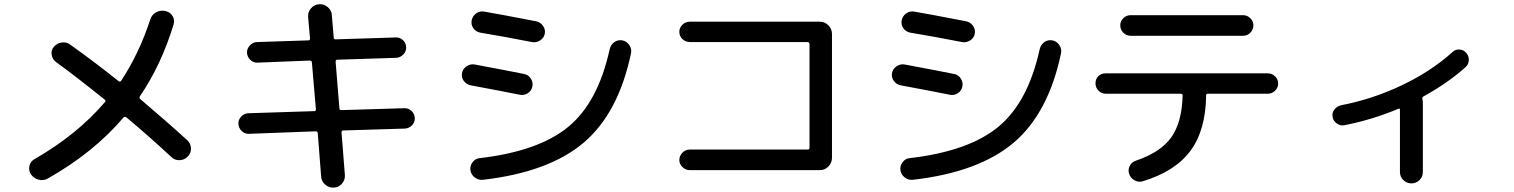

<svg xmlns="http://www.w3.org/2000/svg" viewBox="-20 -806 7040 893"><path d="M202.1 24.4Q182.6 35.2 160.2 29.8Q137.7 24.4 124 4.9Q112.3 -12.7 116.7 -33.7Q121.1 -54.7 139.6 -65.4Q338.9 -179.7 468.8 -332Q473.6 -336.9 466.8 -342.8Q327.1 -455.1 240.2 -517.6Q223.6 -530.3 220.2 -551.8Q216.8 -573.2 231.4 -588.9Q245.1 -605.5 267.6 -608.4Q290 -611.3 307.6 -597.7Q415 -521.5 531.2 -428.7Q538.1 -423.8 543 -429.7Q627 -556.6 678.7 -714.8Q685.5 -737.3 705.6 -748.5Q725.6 -759.8 749 -754.9Q771.5 -750 782.7 -731Q793.9 -711.9 787.1 -691.4Q730.5 -504.9 630.9 -358.4Q626 -351.6 631.8 -345.7Q760.7 -236.3 851.6 -153.3Q867.2 -138.7 868.2 -116.2Q869.1 -93.8 853 -77.6Q836.9 -61.5 814.5 -61Q792 -60.5 776.4 -76.2Q675.8 -169.9 568.4 -259.8Q560.5 -265.6 554.7 -259.8Q415 -95.7 202.1 24.4Z M1137.7 -183.6Q1119.1 -182.6 1104.5 -196.3Q1089.8 -210 1088.9 -230.5Q1087.9 -249 1101.6 -263.7Q1115.2 -278.3 1134.8 -279.3L1441.4 -289.1Q1449.2 -289.1 1449.2 -297.9L1430.7 -514.6Q1430.7 -523.4 1421.9 -524.4L1177.7 -514.6Q1159.2 -513.7 1144.5 -527.3Q1129.9 -541 1128.9 -560.5Q1127.9 -579.1 1141.6 -594.2Q1155.3 -609.4 1174.8 -610.4L1414.1 -618.2Q1421.9 -618.2 1421.9 -627L1413.1 -726.6Q1411.1 -750 1426.8 -767.6Q1442.4 -785.2 1463.9 -786.1Q1487.3 -788.1 1504.9 -772.5Q1522.5 -756.8 1523.4 -735.4L1532.2 -630.9Q1532.2 -623 1541 -623L1820.3 -631.8Q1839.8 -632.8 1854 -619.6Q1868.2 -606.4 1869.1 -586.9Q1870.1 -567.4 1856 -552.7Q1841.8 -538.1 1823.2 -537.1L1548.8 -528.3Q1541 -528.3 1541 -518.6L1558.6 -301.8Q1558.6 -293.9 1568.4 -293.9L1860.4 -302.7Q1878.9 -303.7 1893.6 -290.5Q1908.2 -277.3 1909.2 -256.8Q1910.2 -238.3 1896.5 -223.6Q1882.8 -209 1863.3 -208L1576.2 -199.2Q1568.4 -199.2 1568.4 -190.4L1584 6.8Q1585.9 30.3 1570.8 47.9Q1555.7 65.4 1534.2 66.4Q1510.7 68.4 1492.7 52.7Q1474.6 37.1 1473.6 14.6L1458 -185.5Q1458 -194.3 1449.2 -195.3Z M2875 -618.2Q2894.5 -614.3 2906.7 -596.7Q2918.9 -579.1 2915 -558.6Q2856.4 -279.3 2694.3 -142.1Q2532.2 -4.9 2225.6 30.3Q2204.1 32.2 2187.5 19Q2170.9 5.9 2168 -14.6Q2165 -34.2 2177.7 -51.3Q2190.4 -68.4 2210 -70.3Q2486.3 -102.5 2624 -216.8Q2761.7 -331.1 2815.4 -576.2Q2820.3 -597.7 2836.9 -609.9Q2853.5 -622.1 2875 -618.2ZM2168.9 -409.2Q2149.4 -413.1 2137.2 -429.7Q2125 -446.3 2128.9 -466.3Q2132.8 -486.3 2150.4 -498Q2168 -509.8 2188.5 -505.9Q2330.1 -479.5 2418 -461.9Q2437.5 -458 2448.7 -440.9Q2460 -423.8 2456.1 -403.8Q2452.1 -383.8 2435.1 -372.6Q2418 -361.3 2398.4 -365.2Q2310.5 -382.8 2168.9 -409.2ZM2473.6 -707Q2493.2 -703.1 2505.4 -686Q2517.6 -668.9 2513.7 -648.9Q2509.8 -628.9 2491.7 -617.7Q2473.6 -606.4 2454.1 -610.4Q2325.2 -635.7 2212.9 -654.3Q2193.4 -658.2 2181.6 -674.8Q2169.9 -691.4 2173.8 -711.4Q2177.7 -731.4 2194.8 -743.7Q2211.9 -755.9 2232.4 -752Q2306.6 -739.3 2473.6 -707Z M3736.3 -110.4Q3745.1 -110.4 3745.1 -118.2V-600.6Q3745.1 -609.4 3736.3 -610.4H3188.5Q3168.9 -610.4 3154.3 -624Q3139.6 -637.7 3139.6 -658.2Q3139.6 -676.8 3153.8 -690.9Q3168 -705.1 3188.5 -705.1H3793Q3816.4 -705.1 3833 -688Q3849.6 -670.9 3849.6 -648.4V-72.3Q3849.6 -48.8 3833 -31.7Q3816.4 -14.6 3793 -14.6H3188.5Q3168.9 -14.6 3154.3 -28.8Q3139.6 -43 3139.6 -61.5Q3139.6 -81.1 3153.8 -95.7Q3168 -110.4 3188.5 -110.4Z M4875 -618.2Q4894.5 -614.3 4906.7 -596.7Q4918.9 -579.1 4915 -558.6Q4856.4 -279.3 4694.3 -142.1Q4532.2 -4.9 4225.6 30.3Q4204.1 32.2 4187.5 19Q4170.9 5.9 4168 -14.6Q4165 -34.2 4177.7 -51.3Q4190.4 -68.4 4210 -70.3Q4486.3 -102.5 4624 -216.8Q4761.7 -331.1 4815.4 -576.2Q4820.3 -597.7 4836.9 -609.9Q4853.5 -622.1 4875 -618.2ZM4168.9 -409.2Q4149.4 -413.1 4137.2 -429.7Q4125 -446.3 4128.9 -466.3Q4132.8 -486.3 4150.4 -498Q4168 -509.8 4188.5 -505.9Q4330.1 -479.5 4418 -461.9Q4437.5 -458 4448.7 -440.9Q4460 -423.8 4456.1 -403.8Q4452.1 -383.8 4435.1 -372.6Q4418 -361.3 4398.4 -365.2Q4310.5 -382.8 4168.9 -409.2ZM4473.6 -707Q4493.2 -703.1 4505.4 -686Q4517.6 -668.9 4513.7 -648.9Q4509.8 -628.9 4491.7 -617.7Q4473.6 -606.4 4454.1 -610.4Q4325.2 -635.7 4212.9 -654.3Q4193.4 -658.2 4181.6 -674.8Q4169.9 -691.4 4173.8 -711.4Q4177.7 -731.4 4194.8 -743.7Q4211.9 -755.9 4232.4 -752Q4306.6 -739.3 4473.6 -707Z M5238.3 -735.4H5761.7Q5781.2 -735.4 5795.4 -721.2Q5809.6 -707 5809.6 -688.5Q5809.6 -668.9 5795.9 -654.3Q5782.2 -639.6 5761.7 -639.6H5238.3Q5218.8 -639.6 5204.6 -653.8Q5190.4 -668 5190.4 -688.5Q5190.4 -707 5204.6 -721.2Q5218.8 -735.4 5238.3 -735.4ZM5122.1 -370.1Q5103.5 -370.1 5089.4 -384.3Q5075.2 -398.4 5075.2 -418.5Q5075.2 -438.5 5088.4 -451.7Q5101.6 -464.8 5122.1 -464.8H5877Q5896.5 -464.8 5910.6 -450.7Q5924.8 -436.5 5924.8 -418Q5924.8 -398.4 5910.6 -384.3Q5896.5 -370.1 5877 -370.1H5597.7Q5589.8 -370.1 5589.8 -362.3Q5587.9 -201.2 5517.1 -105Q5446.3 -8.8 5294.9 37.1Q5275.4 43 5256.8 32.7Q5238.3 22.5 5231.4 2Q5225.6 -16.6 5234.4 -34.2Q5243.2 -51.8 5262.7 -58.6Q5378.9 -97.7 5428.2 -168Q5477.5 -238.3 5480.5 -362.3Q5480.5 -370.1 5470.7 -370.1Z M6232.4 -223.6Q6213.9 -219.7 6197.3 -231.9Q6180.7 -244.1 6177.7 -263.2Q6174.8 -282.2 6186.5 -296.9Q6198.2 -311.5 6216.8 -316.4Q6361.3 -343.8 6498.5 -408.7Q6635.7 -473.6 6736.3 -564.5Q6750 -577.1 6769 -575.7Q6788.1 -574.2 6799.8 -559.6Q6812.5 -544.9 6811.5 -525.4Q6810.5 -505.9 6795.9 -493.2Q6713.9 -419.9 6600.6 -357.4Q6593.8 -354.5 6595.7 -344.7Q6597.7 -336.9 6597.7 -333V-5.9Q6597.7 16.6 6582 31.7Q6566.4 46.9 6544.4 46.9Q6522.5 46.9 6506.8 31.2Q6491.2 15.6 6491.2 -5.9V-294.9Q6491.2 -303.7 6483.4 -299.8Q6359.4 -248 6232.4 -223.6Z"/></svg>

Font: Rounded Mgen+ 1m medium
Style: Regular
Weight: 500
Designer: [Source Han Sans]
Ryoko NISHIZUKA  (kana & ideographs); Paul D. Hunt (Latin, Greek & Cyrillic); Wenlong ZHANG  (bopomofo
Version: Version 1.059.20150602